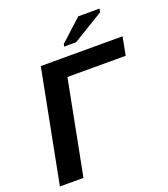

<svg xmlns="http://www.w3.org/2000/svg" viewBox="-157 -993 965 1103"><g transform="rotate(-20 325.5 -442.0)"><path d="M650.9 -688 629.4 -576.7H273.4L161.6 -0.5H17.6L150.9 -688ZM315.4 -747.1 318.8 -762.2 450.7 -882.8H581.1L576.7 -861.8L388.2 -747.1Z"/></g></svg>

Font: Liberation Sans
Style: Bold Italic
Weight: 700
Italic angle: -12°
Designer: Steve Matteson
Foundry: Ascender Corporation
Version: Version 2.1.5